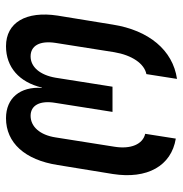

<svg xmlns="http://www.w3.org/2000/svg" viewBox="-5 -595 610 640"><g transform="rotate(90 300.0 -275.0)"><path d="M134 10C204 10 254 -34 272 -110H273C268 -37 307 10 374 10C456 10 513 -53 530 -162L560 -346C578 -461 533 -541 442 -556L426 -454C461 -446 478 -406 469 -351L438 -155C430 -103 402 -72 366 -72C331 -72 314 -103 323 -155L353 -345H269L239 -155C230 -103 203 -72 168 -72C132 -72 115 -103 123 -155L154 -351C164 -410 192 -451 227 -458L243 -560C147 -546 81 -466 62 -346L32 -162C16 -57 55 10 134 10Z"/></g></svg>

Font: JetBrains Mono Medium
Style: Italic
Weight: 436
Italic angle: -9°
Monospace: yes
Designer: Philipp Nurullin, Konstantin Bulenkov
Foundry: JetBrains
Version: Version 2.305